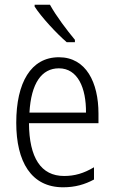

<svg xmlns="http://www.w3.org/2000/svg" viewBox="-20 -785 485 815"><path d="M192 -765H127V-757C156 -712 220 -643 263 -606H298V-616C264 -657 219 -716 192 -765ZM230 -542C111 -542 49 -434 49 -264C49 -99 112 10 248 10C299 10 340 -2 379 -23V-75C335 -49 297 -38 252 -38C154 -38 104 -115 103 -262H398V-303C398 -434 346 -542 230 -542ZM230 -495C310 -495 346 -412 345 -307H105C112 -432 157 -495 230 -495Z"/></svg>

Font: Noto Sans Gujarati Condensed Light
Style: Regular
Weight: 300
Width: 3
Designer: Jelle Bosma - Monotype Design Team, Universal Thirst
Foundry: Monotype Imaging Inc.
Version: Version 2.106